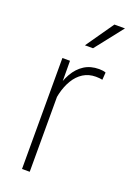

<svg xmlns="http://www.w3.org/2000/svg" viewBox="-145 -804 592 859"><g transform="rotate(20 151.5 -374.5)"><path d="M113.8 -438V0H77.1V-528.3H113.3ZM280.8 -533.2 278.3 -498Q271.5 -499.5 263.9 -500.2Q256.3 -501 247.1 -501Q212.9 -501 187 -484.6Q161.1 -468.3 143.6 -439Q126 -409.7 116.9 -371.6Q107.9 -333.5 107.4 -290L90.8 -286.1Q90.8 -339.8 100.3 -385.7Q109.9 -431.6 129.6 -466.1Q149.4 -500.5 179 -519.3Q208.5 -538.1 249 -538.1Q258.3 -538.1 266.8 -536.9Q275.4 -535.6 280.8 -533.2ZM152.3 -616.2 244.6 -748.5H294.9L190.9 -616.2Z"/></g></svg>

Font: Roboto Condensed ExtraLight
Style: Regular
Weight: 250
Designer: Christian Robertson
Foundry: Google
Version: Version 3.008; 2023